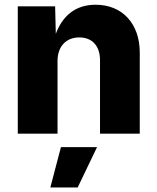

<svg xmlns="http://www.w3.org/2000/svg" viewBox="-20 -573 675 823"><path d="M226.6 -311.5C226.6 -375 264.2 -412.6 319.8 -412.6C375.5 -412.6 408.7 -376 408.7 -314.5V0H579.1V-347.7C579.1 -471.2 504.4 -552.7 390.1 -552.7C301.8 -552.7 248 -503.9 219.2 -428.2L216.3 -545.9H56.2V0H226.6ZM195.8 230.5H313L396 57.6H241.2Z"/></svg>

Font: Inter ExtraBold
Style: Regular
Weight: 800
Designer: Rasmus Andersson
Foundry: rsms
Version: Version 4.001;git-9221beed3